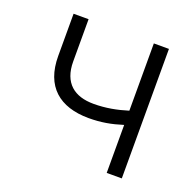

<svg xmlns="http://www.w3.org/2000/svg" viewBox="-102 -654 774 760"><g transform="rotate(20 285.0 -273.5)"><path d="M485.8 -545.5H422.2V-262.1C376.4 -247.9 331 -239 279.5 -239C198.9 -239 146.7 -278.4 146.7 -369.3V-547.2H83.5V-369.3C83.5 -241.1 157.7 -179.7 280.2 -179.3C332 -179.3 374.6 -187.1 422.2 -202.1V0H485.8Z"/></g></svg>

Font: Karasuma Gothic
Style: Light
Weight: 300
Designer: Rasmus Andersson / Ryoko Nishizuka
Foundry: rsms
Version: Version 1.00